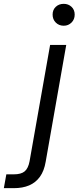

<svg xmlns="http://www.w3.org/2000/svg" viewBox="-131 -760 409 1000"><path d="M-111 220 -98 148H-59Q-21 148 -2.5 132.5Q16 117 23 80L130 -526H214L107 82Q99 130 77 160.5Q55 191 21 205.5Q-13 220 -59 220ZM201 -626Q176 -626 159.5 -642.5Q143 -659 143 -684Q143 -709 159.5 -724.5Q176 -740 201 -740Q225 -740 241.5 -724.5Q258 -709 258 -684Q258 -659 241.5 -642.5Q225 -626 201 -626Z"/></svg>

Font: DM Sans 9pt
Style: Italic
Weight: 400
Italic angle: -10°
Designer: Colophon Foundry, Jonny Pinhorn
Foundry: Colophon Foundry
Version: Version 4.004